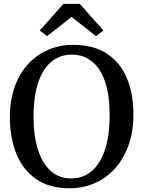

<svg xmlns="http://www.w3.org/2000/svg" viewBox="-20 -990 762 1021"><path d="M354.5 11Q246.5 12.5 175 -35.8Q103.5 -84 68 -169.8Q32.5 -255.5 32.5 -367Q32.5 -455.5 57.5 -526.5Q82.5 -597.5 128 -647.8Q173.5 -698 235 -724.8Q296.5 -751.5 369.5 -751.5Q476 -751.5 547.2 -705.5Q618.5 -659.5 654 -576Q689.5 -492.5 689.5 -380Q689.5 -292.5 664.5 -220.8Q639.5 -149 594.5 -97.5Q549.5 -46 488.5 -18Q427.5 10 354.5 11ZM359 -41Q420.5 -41 466.5 -79.2Q512.5 -117.5 537.8 -192.8Q563 -268 563 -380Q563 -480.5 539.8 -552Q516.5 -623.5 471.2 -661.5Q426 -699.5 361.5 -699.5Q300.5 -699.5 254.8 -663Q209 -626.5 183.8 -552.8Q158.5 -479 158.5 -367.5Q158.5 -267 182 -193.8Q205.5 -120.5 250.2 -80.8Q295 -41 359 -41ZM230.5 -798 191.5 -828 317.5 -969.5H404L530 -828L490.5 -798L360.5 -900Z"/></svg>

Font: Merriweather 24pt Medium
Style: Regular
Weight: 500
Designer: Eben Sorkin
Foundry: Eben Sorkin
Version: Version 2.100